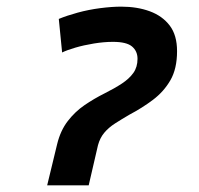

<svg xmlns="http://www.w3.org/2000/svg" viewBox="-20 -558 600 578"><path d="M122 0 152 -124Q162 -165 184 -193.5Q206 -222 234.5 -241.5Q263 -261 295 -277Q325 -292 347 -306.5Q369 -321 381.5 -338.5Q394 -356 394 -381Q394 -404 377.5 -418Q361 -432 320 -432Q293 -432 262.5 -427Q232 -422 206.5 -414.5Q181 -407 167 -400L157 -501Q181 -511 214 -520Q247 -529 282 -533.5Q317 -538 345 -538Q393 -538 431 -524Q469 -510 491 -481Q513 -452 513 -404Q513 -351 493 -316.5Q473 -282 440.5 -257.5Q408 -233 370 -213Q346 -199 326.5 -186.5Q307 -174 294 -158.5Q281 -143 275 -121L247 0Z"/></svg>

Font: Ubuntu Sans Mono SemiBold
Style: Italic
Weight: 600
Italic angle: -13.5°
Monospace: yes
Designer: Dalton Maag Ltd
Foundry: Dalton Maag Ltd
Version: Version 1.006